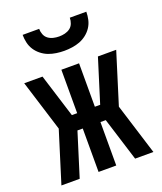

<svg xmlns="http://www.w3.org/2000/svg" viewBox="-137 -829 774 918"><g transform="rotate(-20 250.0 -370.0)"><path d="M109 0H16L97 -260L16 -520H109L178 -299H205V-520H295V-299H322L391 -520H484L403 -260L484 0H391L322 -221H295V0H205V-221H178ZM250 -600Q230 -600 209.5 -603Q189 -606 170.5 -613Q152 -620 135.5 -633Q119 -646 108 -663Q97 -680 92.5 -700Q88 -720 88 -740H172Q172 -725 177.5 -711Q183 -697 194.5 -688.5Q206 -680 220.5 -676.5Q235 -673 250 -673Q265 -673 279.5 -676.5Q294 -680 305.5 -688.5Q317 -697 322.5 -711Q328 -725 328 -740H412Q412 -720 407.5 -700Q403 -680 392 -663Q381 -646 364.5 -633Q348 -620 329.5 -613Q311 -606 290.5 -603Q270 -600 250 -600Z"/></g></svg>

Font: Iosevka SS04 Semibold
Style: Regular
Weight: 600
Monospace: yes
Designer: Belleve Invis
Foundry: Belleve Invis
Version: Version 19.0.0; ttfautohint (v1.8.4)